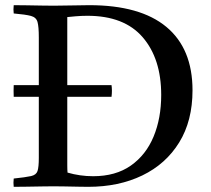

<svg xmlns="http://www.w3.org/2000/svg" viewBox="-20 -721 814 742"><path d="M33 1Q31 -14 33 -31Q80 -36 100 -40.5Q120 -45 125 -60Q130 -75 130 -111V-347H33Q32 -371 33 -392H130V-576Q130 -618 125 -636Q120 -654 99.5 -659.5Q79 -665 33 -669Q31 -684 33 -701Q54 -701 83 -700.5Q112 -700 140.5 -699.5Q169 -699 188 -699Q219 -699 259 -700Q299 -701 325 -701Q522 -701 623 -617Q724 -533 724 -372Q724 -254 672.5 -170.5Q621 -87 530 -43Q439 1 321 1Q307 1 282 0.5Q257 0 231 -0.5Q205 -1 187 -1Q171 -1 142 -0.5Q113 0 83 0.5Q53 1 33 1ZM411 -347H240V-124Q240 -99 240 -82Q240 -65 241 -54Q289 -40 340 -40Q427 -40 485.5 -81Q544 -122 573.5 -193Q603 -264 603 -354Q603 -494 531.5 -577Q460 -660 318 -660Q294 -660 272 -658Q250 -656 240 -655V-392H411Q414 -371 411 -347Z"/></svg>

Font: Tiro Kannada
Style: Regular
Weight: 400
Designer: Kannada: John Hudson & Fiona Ross. Latin: John Hudson.
Foundry: Tiro Typeworks Ltd.
Version: Version 1.52